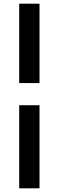

<svg xmlns="http://www.w3.org/2000/svg" viewBox="-20 -770 318 1040"><path d="M84 -320V-750H194V-320ZM84 250V-200H194V250Z"/></svg>

Font: Assistant ExtraBold
Style: Regular
Weight: 800
Designer: Hebrew By Ben Nathan, Latin by Paul Hunt
Version: Version 3.000